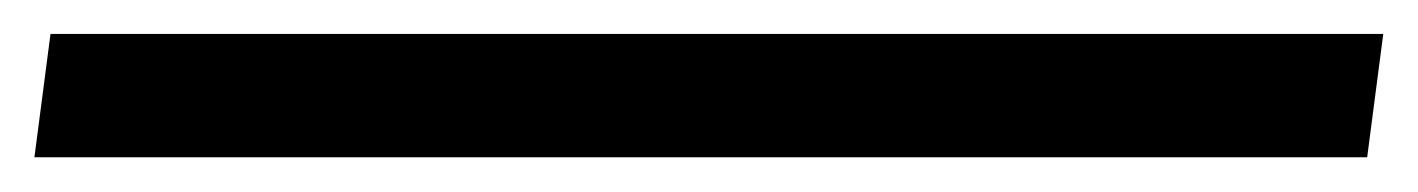

<svg xmlns="http://www.w3.org/2000/svg" viewBox="-38 61 820 111"><path d="M761.7 80.6 752.4 151.9H-18.1L-8.8 80.6Z"/></svg>

Font: HeadlandOne
Style: Regular
Weight: 400
Designer: Gary Lonergan
Foundry: Sorkin Type Co.
Version: Version 1.002